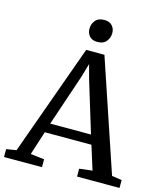

<svg xmlns="http://www.w3.org/2000/svg" viewBox="-142 -1052 989 1153"><g transform="rotate(15 352.0 -475.5)"><path d="M55 -59 303 -749H416.5L649 -58.5L711 -49V0H447V-49L527.5 -58.5L481 -207H191L143.5 -59L229 -49V0H-7V-49ZM462.5 -265.5 364 -589 342 -671.5 317.5 -587 209 -265.5ZM354.5 -812.5Q322 -812.5 305.5 -831.5Q289 -850.5 289 -877Q289 -906 307 -928.5Q325 -951 362 -951H363Q395.5 -951 412 -932.2Q428.5 -913.5 428.5 -887Q428.5 -858 410.5 -835.2Q392.5 -812.5 355.5 -812.5Z"/></g></svg>

Font: Merriweather 20pt
Style: Regular
Weight: 400
Version: Version 2.100